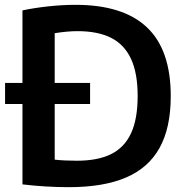

<svg xmlns="http://www.w3.org/2000/svg" viewBox="-20 -768 772 795"><path d="M687 -370Q687 -238.5 640.5 -155.2Q594 -72 500.8 -32.5Q407.5 7 265.5 7Q170 7 73 -4.5V-337.5H1V-424.5H73V-725Q123 -735.5 181 -741.8Q239 -748 293 -748Q489.5 -748 588.2 -655Q687 -562 687 -370ZM550 -370.5Q550 -465 522.5 -524.2Q495 -583.5 440.2 -611.2Q385.5 -639 301 -639Q258.5 -639 206.5 -630.5V-424.5H353V-337.5H206.5V-107Q245 -102.5 298.5 -102.5Q384.5 -102.5 439.8 -129.8Q495 -157 522.5 -216Q550 -275 550 -370.5Z"/></svg>

Font: Encode Sans SemiBold
Style: Regular
Weight: 600
Designer: Multiple Designers
Foundry: Impallari Type
Version: Version 2.000